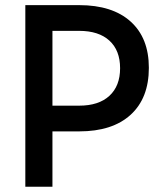

<svg xmlns="http://www.w3.org/2000/svg" viewBox="-20 -713 626 733"><path d="M76.7 0V-693.4H282.2Q409.2 -693.4 478.8 -630.6Q548.3 -567.9 548.3 -454.1Q548.3 -338.4 478.8 -274.9Q409.2 -211.4 282.2 -211.4H180.2V0ZM282.2 -595.2H180.2V-309.6H282.2Q356.9 -309.6 397.7 -347.2Q438.5 -384.8 438.5 -452.6Q438.5 -520.5 397.7 -557.9Q356.9 -595.2 282.2 -595.2Z"/></svg>

Font: Caskaydia Cove Medium
Style: Regular
Weight: 500
Monospace: yes
Designer: Aaron Bell
Foundry: Saja Typeworks
Version: Version 4.300; ttfautohint (v1.8.3)